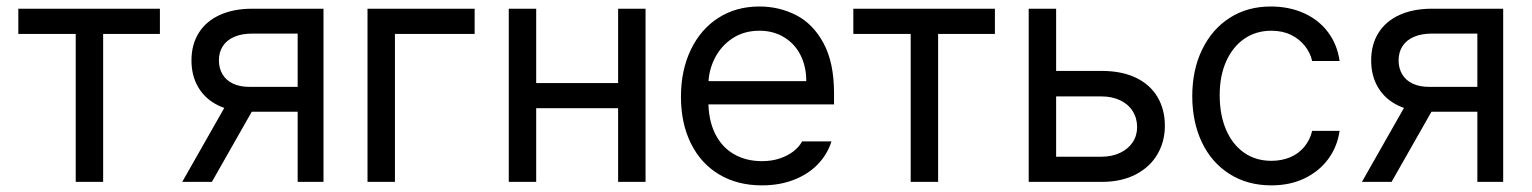

<svg xmlns="http://www.w3.org/2000/svg" viewBox="-20 -557 4691 588"><path d="M36.1 -530.3H469.7V-453.1H295.9V0H211.9V-453.1H36.1Z M891.6 -454.1H752Q720.7 -454.1 697.8 -444.3Q674.8 -434.6 662.6 -416Q650.4 -397.5 650.4 -372.1Q650.4 -347.7 661.6 -329.1Q672.9 -310.5 693.8 -300.8Q714.8 -291 743.2 -291H913.1V-214.8H743.2Q688.5 -214.8 648.9 -233.9Q609.4 -252.9 587.9 -288.6Q566.4 -324.2 566.4 -372.1Q566.4 -420.9 588.9 -456.5Q611.3 -492.2 653.3 -511.2Q695.3 -530.3 752 -530.3H970.7V0H891.6ZM688.5 -264.6H779.3L628.9 0H538.1Z M1433.6 -453.1H1189.5V0H1105.5V-530.3H1433.6Z M1893.6 -225.6H1601.6V-302.7H1893.6ZM1622.1 0H1538.1V-530.3H1622.1ZM1957 0H1873V-530.3H1957Z M2065.4 -260.7Q2065.4 -341.8 2095.7 -404.8Q2126 -467.8 2180.2 -502.4Q2234.4 -537.1 2305.7 -537.1Q2366.2 -537.1 2418 -510.7Q2469.7 -484.4 2502 -424.8Q2534.2 -365.2 2534.2 -272.5V-237.3H2124V-308.6H2449.2Q2449.2 -353.5 2431.6 -388.2Q2414.1 -422.9 2381.3 -442.9Q2348.6 -462.9 2305.7 -462.9Q2258.8 -462.9 2223.6 -439.9Q2188.5 -417 2168.9 -378.4Q2149.4 -339.8 2149.4 -295.9V-248Q2149.4 -189.5 2169.9 -147.9Q2190.4 -106.4 2227.5 -85Q2264.6 -63.5 2313.5 -63.5Q2343.8 -63.5 2368.2 -71.8Q2392.6 -80.1 2409.7 -93.3Q2426.8 -106.4 2436.5 -124H2526.4Q2513.7 -84 2484.4 -53.7Q2455.1 -23.4 2411.1 -6.3Q2367.2 10.7 2313.5 10.7Q2238.3 10.7 2182.1 -22.9Q2126 -56.6 2095.7 -118.2Q2065.4 -179.7 2065.4 -260.7Z M2593.3 -530.3H3026.9V-453.1H2853V0H2769V-453.1H2593.3Z M3547.4 -171.9Q3547.4 -124 3524.9 -85Q3502.4 -45.9 3458.5 -22.9Q3414.6 0 3354 0H3130.4V-530.3H3214.4V-77.1H3354Q3385.3 -77.1 3410.2 -88.9Q3435.1 -100.6 3448.7 -121.1Q3462.4 -141.6 3462.4 -168Q3462.4 -195.3 3448.7 -216.8Q3435.1 -238.3 3410.2 -250Q3385.3 -261.7 3354 -261.7H3200.7V-339.8H3354Q3415.5 -339.8 3459 -318.8Q3502.4 -297.9 3524.9 -259.8Q3547.4 -221.7 3547.4 -171.9Z M3631.3 -262.7Q3631.3 -342.8 3661.6 -405.3Q3691.9 -467.8 3746.1 -502.4Q3800.3 -537.1 3871.6 -537.1Q3928.2 -537.1 3973.6 -516.6Q4019 -496.1 4047.4 -458Q4075.7 -419.9 4082.5 -370.1H3998.5Q3992.7 -395.5 3976.1 -416.5Q3959.5 -437.5 3933.6 -450.2Q3907.7 -462.9 3873.5 -462.9Q3826.7 -462.9 3791 -438.5Q3755.4 -414.1 3735.4 -369.6Q3715.3 -325.2 3715.3 -265.6Q3715.3 -205.1 3734.9 -159.7Q3754.4 -114.3 3790 -89.4Q3825.7 -64.5 3873.5 -64.5Q3904.8 -64.5 3930.7 -75.2Q3956.5 -85.9 3974.1 -106.9Q3991.7 -127.9 3998.5 -156.2H4082.5Q4075.7 -108.4 4048.3 -70.8Q4021 -33.2 3976.1 -11.2Q3931.2 10.7 3873.5 10.7Q3800.3 10.7 3745.1 -24.4Q3689.9 -59.6 3660.6 -121.6Q3631.3 -183.6 3631.3 -262.7Z M4504.4 -454.1H4364.7Q4333.5 -454.1 4310.5 -444.3Q4287.6 -434.6 4275.4 -416Q4263.2 -397.5 4263.2 -372.1Q4263.2 -347.7 4274.4 -329.1Q4285.6 -310.5 4306.6 -300.8Q4327.6 -291 4356 -291H4525.9V-214.8H4356Q4301.3 -214.8 4261.7 -233.9Q4222.2 -252.9 4200.7 -288.6Q4179.2 -324.2 4179.2 -372.1Q4179.2 -420.9 4201.7 -456.5Q4224.1 -492.2 4266.1 -511.2Q4308.1 -530.3 4364.7 -530.3H4583.5V0H4504.4ZM4301.3 -264.6H4392.1L4241.7 0H4150.9Z"/></svg>

Font: Pretendard JP Variable
Style: Regular
Weight: 400
Designer: Base glyphs from Inter by Rasmus Andersson; Hangul glyphs from Noto Sans CJK(Source Han Sans) by Jang Soo-young and Kang
Foundry: Kil Hyung-jin
Version: Version 1.307;Glyphs 3.2 (3192)